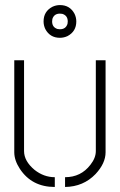

<svg xmlns="http://www.w3.org/2000/svg" viewBox="-20 -743 479 768"><path d="M154.3 -657.2Q154.3 -697.3 189.5 -715.8Q204.1 -722.7 219.7 -722.7Q259.8 -722.7 278.3 -687.5Q285.2 -672.9 285.2 -657.2Q285.2 -617.2 250 -598.6Q235.4 -591.8 219.7 -591.8Q179.7 -591.8 161.1 -627Q154.3 -641.6 154.3 -657.2ZM188.5 -657.2Q188.5 -633.8 210 -627Q215.8 -626 219.7 -626Q243.2 -626 250 -647.5Q251 -653.3 251 -657.2Q251 -680.7 229.5 -687.5Q223.6 -688.5 219.7 -688.5Q196.3 -688.5 189.5 -667Q188.5 -661.1 188.5 -657.2ZM37.1 -133.8V-502H76.2V-138.7Q76.2 -98.6 118.2 -63.5Q155.3 -34.2 199.2 -34.2V4.9Q107.4 4.9 59.6 -67.4Q37.1 -101.6 37.1 -133.8ZM240.2 4.9V-34.2Q303.7 -34.2 341.8 -84Q363.3 -111.3 363.3 -138.7V-502H402.3V-133.8Q402.3 -89.8 362.3 -46.9Q313.5 3.9 240.2 4.9Z"/></svg>

Font: Post No Bills Jaffna Light
Style: Regular
Weight: 300
Designer: Kosala Senevirathne, Siva Puranthara, Lasantha Premarathna, Tharique Azeez
Foundry: Mooniak
Version: Version 1.220 ; ttfautohint (v1.6)